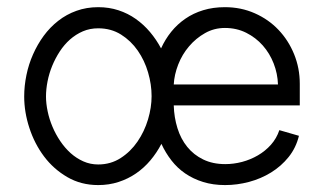

<svg xmlns="http://www.w3.org/2000/svg" viewBox="-20 -518 921 546"><path d="M48.8 -243.7Q48.8 -273.9 55.2 -304.7Q61.5 -335.4 74 -363.5Q86.4 -391.6 104.2 -416Q122.1 -440.4 145.5 -458.7Q168.9 -477.1 197.5 -487.3Q226.1 -497.6 259.3 -497.6Q290 -497.6 316.9 -488.8Q343.8 -480 366.2 -464.1Q388.7 -448.2 406.7 -426.8Q424.8 -405.3 438 -380.4Q449.7 -406.2 467 -427.7Q484.4 -449.2 507.1 -464.8Q529.8 -480.5 557.9 -489Q585.9 -497.6 619.6 -497.6Q665.5 -497.6 704.6 -480.2Q743.7 -462.9 772 -433.1Q800.3 -403.3 816.4 -363.8Q832.5 -324.2 832.5 -279.8V-218.3H474.1Q475.1 -184.1 484.6 -153.6Q494.1 -123 512.5 -100.3Q530.8 -77.6 557.9 -64.5Q585 -51.3 620.6 -51.3Q644.5 -51.3 668.5 -57.6Q692.4 -64 713.4 -76.2Q734.4 -88.4 750.5 -106.4Q766.6 -124.5 774.4 -147.9L830.1 -131.8Q821.8 -97.7 800.8 -71.5Q779.8 -45.4 751 -27.6Q722.2 -9.8 688.2 -0.7Q654.3 8.3 620.1 8.3Q585.9 8.3 557.6 -0.5Q529.3 -9.3 506.8 -24.7Q484.4 -40 467.5 -61.8Q450.7 -83.5 439 -108.9Q425.8 -83.5 407.7 -62Q389.6 -40.5 366.9 -24.9Q344.2 -9.3 317.1 -0.5Q290 8.3 259.3 8.3Q210.4 8.3 171.4 -14.4Q132.3 -37.1 105.2 -73.2Q78.1 -109.4 63.5 -154.3Q48.8 -199.2 48.8 -243.7ZM770.5 -277.8Q769.5 -308.6 758.3 -337.4Q747.1 -366.2 727.3 -388.7Q707.5 -411.1 680.2 -424.8Q652.8 -438.5 619.6 -438.5Q588.9 -438.5 563 -423.8Q537.1 -409.2 517.6 -386.2Q498 -363.3 486.8 -334.5Q475.6 -305.7 474.1 -277.8ZM110.8 -243.7Q110.8 -223.6 115.5 -201.4Q120.1 -179.2 129.2 -157.7Q138.2 -136.2 151.4 -116.7Q164.6 -97.2 180.9 -82.5Q197.3 -67.9 217 -59.1Q236.8 -50.3 259.3 -50.3Q294.9 -50.3 323.2 -68.6Q351.6 -86.9 371.1 -115.5Q390.6 -144 400.9 -178.2Q411.1 -212.4 411.1 -244.6Q411.1 -277.8 401.1 -312Q391.1 -346.2 371.8 -374Q352.5 -401.9 324.2 -419.7Q295.9 -437.5 259.3 -437.5Q235.8 -437.5 215.8 -429Q195.8 -420.4 179.2 -405.8Q162.6 -391.1 149.9 -371.6Q137.2 -352.1 128.4 -330.6Q119.6 -309.1 115.2 -286.6Q110.8 -264.2 110.8 -243.7Z"/></svg>

Font: SengBuhan
Style: Regular
Weight: 400
Designer: John M. Durdin
Foundry: Lao Script for Windows
Version: Version 1.400